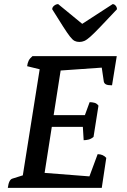

<svg xmlns="http://www.w3.org/2000/svg" viewBox="-20 -914 620 934"><path d="M18 0Q23 -40 40 -45L91 -61L173 -577L112 -592Q114 -608 119.5 -619Q125 -630 138 -641H548L525 -499Q504 -499 495.5 -503.5Q487 -508 485 -517L475 -585L275 -571L241 -354H393L416 -417Q428 -417 439.5 -414Q451 -411 459 -400L435 -248Q423 -238 410.5 -235Q398 -232 387 -232L383 -297H232L197 -73L415 -56L455 -164Q481 -164 497 -146L475 0ZM366 -710Q353 -710 343 -715Q333 -720 320.5 -736Q308 -752 287.5 -784Q267 -816 234 -869Q234 -879 243.5 -886.5Q253 -894 263 -894L380 -798L528 -894Q536 -894 542.5 -886.5Q549 -879 549 -869Q499 -816 468.5 -784Q438 -752 420 -736Q402 -720 390.5 -715Q379 -710 366 -710Z"/></svg>

Font: Petrona SemiBold
Style: Italic
Weight: 600
Italic angle: -9°
Designer: Ringo R. Seeber
Foundry: Ringo R. Seeber
Version: Version 2.001; ttfautohint (v1.8.3)